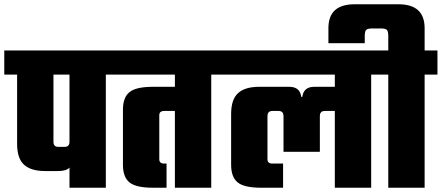

<svg xmlns="http://www.w3.org/2000/svg" viewBox="-40 -878 2066 898"><path d="M515 -642V-529H455V0H285V-94Q270 -78 232 -78H171Q105 -78 72.5 -107.5Q40 -137 40 -205V-529H-20V-642ZM285 -215V-529H210V-215Q210 -191 233 -191H262Q285 -191 285 -215Z M1008 -642V-529H948V0H778V-359H728Q705 -359 705 -339V-133Q705 -113 728 -113H739V0H675Q596 0 565.5 -25Q535 -50 535 -107V-365Q535 -422 565.5 -447Q596 -472 675 -472H778V-529H475V-642Z M1756 -642V-529H1696V0H1526V-359H1479Q1456 -359 1456 -335V-168H1286V-335Q1286 -359 1263 -359H1234Q1211 -359 1211 -335V-133Q1211 -113 1234 -113H1284V0H1181Q1102 0 1071.5 -25Q1041 -50 1041 -107V-345Q1041 -413 1073.5 -442.5Q1106 -472 1172 -472H1313Q1363 -472 1369 -425H1374Q1380 -472 1430 -472H1526V-529H968V-642Z M2006 -642V-529H1946V0H1776V-529H1716V-642H1776V-709Q1776 -732 1769 -738.5Q1762 -745 1740 -745H1702Q1680 -745 1673 -738.5Q1666 -732 1666 -709V-676H1496V-746Q1496 -858 1618 -858H1824Q1946 -858 1946 -746V-642Z"/></svg>

Font: Teko
Style: Bold
Weight: 700
Designer: Manushi Parikh, Jonny Pinhorn
Foundry: Indian Type Foundry
Version: Version 1.106;PS 1.0;hotconv 1.0.78;makeotf.lib2.5.61930; tt